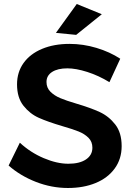

<svg xmlns="http://www.w3.org/2000/svg" viewBox="-20 -930 668 958"><path d="M316 -589Q268 -589 240 -571Q212 -553 212 -521Q212 -492 231.5 -472.5Q251 -453 280.5 -440.5Q310 -428 361 -413Q432 -392 477.5 -371Q523 -350 555 -309Q587 -268 587 -201Q587 -137 552.5 -89.5Q518 -42 457.5 -17Q397 8 319 8Q237 8 159 -22.5Q81 -53 23 -104L79 -218Q132 -169 198 -141Q264 -113 321 -113Q377 -113 409 -134.5Q441 -156 441 -193Q441 -223 421.5 -242.5Q402 -262 372 -274Q342 -286 290 -301Q219 -322 174 -342Q129 -362 97 -402.5Q65 -443 65 -509Q65 -570 97.5 -615.5Q130 -661 189.5 -686Q249 -711 327 -711Q395 -711 461.5 -691Q528 -671 580 -637L526 -520Q472 -553 415.5 -571Q359 -589 316 -589ZM363 -910 488 -859 360 -756 259 -766Z"/></svg>

Font: Montserrat Medium
Style: Regular
Weight: 500
Designer: Julieta Ulanovsky
Foundry: Julieta Ulanovsky
Version: Version 6.001